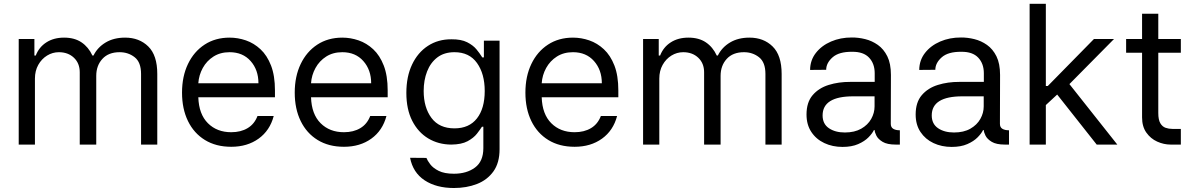

<svg xmlns="http://www.w3.org/2000/svg" viewBox="-20 -747 6171 992"><path d="M76.7 0V-545.5H157.7V-460.2H164.8Q181.8 -503.9 219.8 -528.2Q257.8 -552.6 311.1 -552.6Q365.1 -552.6 401.1 -528.2Q437.1 -503.9 457.4 -460.2H463.1Q484 -502.5 525.9 -527.5Q567.8 -552.6 626.4 -552.6Q699.6 -552.6 746.1 -506.9Q792.6 -461.3 792.6 -365.1V0H708.8V-365.1Q708.8 -425.4 675.8 -451.3Q642.8 -477.3 598 -477.3Q540.5 -477.3 508.9 -442.6Q477.3 -408 477.3 -355.1V0H392V-373.6Q392 -420.1 361.9 -448.7Q331.7 -477.3 284.1 -477.3Q251.4 -477.3 223.2 -459.9Q195 -442.5 177.7 -411.8Q160.5 -381 160.5 -340.9V0Z M1174.7 11.4Q1095.9 11.4 1038.9 -23.6Q981.9 -58.6 951.2 -121.6Q920.5 -184.7 920.5 -268.5Q920.5 -352.3 951.2 -416.4Q981.9 -480.5 1037.1 -516.5Q1092.3 -552.6 1166.2 -552.6Q1208.8 -552.6 1250.4 -538.4Q1291.9 -524.1 1326 -492.4Q1360.1 -460.6 1380.3 -408.4Q1400.6 -356.2 1400.6 -279.8V-244.3H1004.6Q1007.5 -157 1054.2 -110.4Q1100.9 -63.9 1174.7 -63.9Q1224.1 -63.9 1259.2 -84.9Q1294.4 -105.8 1310.4 -147.7H1394.2Q1374.6 -72.8 1316.2 -30.7Q1257.8 11.4 1174.7 11.4ZM1004.6 -316.8H1315.3Q1315.3 -386 1274.9 -431.6Q1234.4 -477.3 1166.2 -477.3Q1118.3 -477.3 1083.1 -454.9Q1047.9 -432.5 1027.7 -395.8Q1007.5 -359 1004.6 -316.8Z M1757.1 11.4Q1678.3 11.4 1621.3 -23.6Q1564.3 -58.6 1533.6 -121.6Q1502.8 -184.7 1502.8 -268.5Q1502.8 -352.3 1533.6 -416.4Q1564.3 -480.5 1619.5 -516.5Q1674.7 -552.6 1748.6 -552.6Q1791.2 -552.6 1832.7 -538.4Q1874.3 -524.1 1908.4 -492.4Q1942.5 -460.6 1962.7 -408.4Q1983 -356.2 1983 -279.8V-244.3H1587Q1589.8 -157 1636.5 -110.4Q1683.2 -63.9 1757.1 -63.9Q1806.5 -63.9 1841.6 -84.9Q1876.8 -105.8 1892.8 -147.7H1976.6Q1957 -72.8 1898.6 -30.7Q1840.2 11.4 1757.1 11.4ZM1587 -316.8H1897.7Q1897.7 -386 1857.2 -431.6Q1816.8 -477.3 1748.6 -477.3Q1700.6 -477.3 1665.5 -454.9Q1630.3 -432.5 1610.1 -395.8Q1589.8 -359 1587 -316.8Z M2325.3 224.4Q2234.4 224.4 2174 184.7Q2113.6 144.9 2098.7 68.2L2183.2 68.9Q2188.2 82.4 2202.8 101.7Q2217.3 121.1 2246.6 135.8Q2275.9 150.6 2325.3 150.6Q2391.3 150.6 2434.3 118.6Q2477.3 86.6 2477.3 18.5V-92.3H2470.2Q2460.9 -77.8 2444.1 -56.1Q2427.2 -34.4 2395.8 -17.4Q2364.3 -0.4 2311.1 0Q2245 -0.4 2192.6 -31.8Q2140.3 -63.2 2109.9 -122.7Q2079.5 -182.2 2079.5 -267Q2079.5 -351.2 2109 -413.5Q2138.5 -475.9 2191.1 -510.1Q2243.6 -544.4 2312.5 -544Q2362.6 -544.4 2393.5 -528.8Q2424.4 -513.1 2441.6 -492.2Q2458.8 -471.2 2468.4 -455.6Q2470.5 -452.1 2471.6 -450.3H2480.1V-536.9H2561.1V24.1Q2561.1 94.5 2529.3 138.7Q2497.5 182.9 2444.1 203.7Q2390.6 224.4 2325.3 224.4ZM2328.1 -83.8Q2403.8 -83.8 2444.1 -135.1Q2484.4 -186.4 2484.4 -277Q2484.4 -365.4 2444.6 -421.3Q2404.8 -477.3 2328.1 -477.3Q2274.9 -477.3 2239.5 -450.3Q2204.2 -423.3 2186.6 -377.8Q2169 -332.4 2169 -277Q2169 -191.8 2209.2 -137.8Q2249.3 -83.8 2328.1 -83.8Z M2948.9 11.4Q2870 11.4 2813 -23.6Q2756 -58.6 2725.3 -121.6Q2694.6 -184.7 2694.6 -268.5Q2694.6 -352.3 2725.3 -416.4Q2756 -480.5 2811.3 -516.5Q2866.5 -552.6 2940.3 -552.6Q2983 -552.6 3024.5 -538.4Q3066.1 -524.1 3100.1 -492.4Q3134.2 -460.6 3154.5 -408.4Q3174.7 -356.2 3174.7 -279.8V-244.3H2778.8Q2781.6 -157 2828.3 -110.4Q2875 -63.9 2948.9 -63.9Q2998.2 -63.9 3033.4 -84.9Q3068.5 -105.8 3084.5 -147.7H3168.3Q3148.8 -72.8 3090.4 -30.7Q3032 11.4 2948.9 11.4ZM2778.8 -316.8H3089.5Q3089.5 -386 3049 -431.6Q3008.5 -477.3 2940.3 -477.3Q2892.4 -477.3 2857.2 -454.9Q2822.1 -432.5 2801.8 -395.8Q2781.6 -359 2778.8 -316.8Z M3302.6 0V-545.5H3383.5V-460.2H3390.6Q3407.7 -503.9 3445.7 -528.2Q3483.7 -552.6 3536.9 -552.6Q3590.9 -552.6 3627 -528.2Q3663 -503.9 3683.2 -460.2H3688.9Q3709.9 -502.5 3751.8 -527.5Q3793.7 -552.6 3852.3 -552.6Q3925.4 -552.6 3971.9 -506.9Q4018.5 -461.3 4018.5 -365.1V0H3934.7V-365.1Q3934.7 -425.4 3901.6 -451.3Q3868.6 -477.3 3823.9 -477.3Q3766.3 -477.3 3734.7 -442.6Q3703.1 -408 3703.1 -355.1V0H3617.9V-373.6Q3617.9 -420.1 3587.7 -448.7Q3557.5 -477.3 3509.9 -477.3Q3477.3 -477.3 3449 -459.9Q3420.8 -442.5 3403.6 -411.8Q3386.4 -381 3386.4 -340.9V0Z M4333.1 12.1Q4281.2 12.1 4239 -7.8Q4196.7 -27.7 4171.9 -65.2Q4147 -102.6 4147 -155.5Q4147 -218.4 4178.6 -255.3Q4210.2 -292.3 4261.7 -308.2Q4313.2 -324.2 4372.9 -323.9H4499.3V-368.6Q4499.3 -418.3 4470.2 -449.2Q4441.1 -480.1 4382.8 -479.4Q4314.6 -480.1 4281.6 -450.8Q4248.6 -421.5 4248.6 -386.4L4165.5 -385.7Q4165.8 -435.7 4195.3 -473.5Q4224.8 -511.4 4273.8 -532.5Q4322.8 -553.6 4381.4 -553.3Q4414.8 -553.6 4450.1 -544.9Q4485.4 -536.2 4515.6 -514.9Q4545.8 -493.6 4564.5 -456Q4583.1 -418.3 4583.1 -360.1L4582.4 -107.2Q4582.4 -89.1 4595.2 -81.5Q4608 -73.9 4628.6 -73.9H4629.3V0H4608Q4563.6 0 4540.1 -14.2Q4516.7 -28.4 4508 -46Q4499.3 -63.6 4499.3 -73.9V-74.6H4495Q4486.9 -57.5 4467 -37.3Q4447.1 -17 4413.9 -2.5Q4380.7 12.1 4333.1 12.1ZM4345.2 -62.5Q4395.2 -62.5 4429.5 -82Q4463.8 -101.6 4481.2 -132.5Q4498.6 -163.4 4498.6 -197.4V-249.3H4388.5Q4230.1 -249.3 4230.1 -150.6Q4230.1 -106.9 4262.6 -84.7Q4295.1 -62.5 4345.2 -62.5Z M4897 12.1Q4845.2 12.1 4802.9 -7.8Q4760.7 -27.7 4735.8 -65.2Q4710.9 -102.6 4710.9 -155.5Q4710.9 -218.4 4742.5 -255.3Q4774.1 -292.3 4825.6 -308.2Q4877.1 -324.2 4936.8 -323.9H5063.2V-368.6Q5063.2 -418.3 5034.1 -449.2Q5005 -480.1 4946.7 -479.4Q4878.6 -480.1 4845.5 -450.8Q4812.5 -421.5 4812.5 -386.4L4729.4 -385.7Q4729.8 -435.7 4759.2 -473.5Q4788.7 -511.4 4837.7 -532.5Q4886.7 -553.6 4945.3 -553.3Q4978.7 -553.6 5014 -544.9Q5049.4 -536.2 5079.5 -514.9Q5109.7 -493.6 5128.4 -456Q5147 -418.3 5147 -360.1L5146.3 -107.2Q5146.3 -89.1 5159.1 -81.5Q5171.9 -73.9 5192.5 -73.9H5193.2V0H5171.9Q5127.5 0 5104 -14.2Q5080.6 -28.4 5071.9 -46Q5063.2 -63.6 5063.2 -73.9V-74.6H5058.9Q5050.8 -57.5 5030.9 -37.3Q5011 -17 4977.8 -2.5Q4944.6 12.1 4897 12.1ZM4909.1 -62.5Q4959.2 -62.5 4993.4 -82Q5027.7 -101.6 5045.1 -132.5Q5062.5 -163.4 5062.5 -197.4V-249.3H4952.4Q4794 -249.3 4794 -150.6Q4794 -106.9 4826.5 -84.7Q4859 -62.5 4909.1 -62.5Z M5299.7 0V-727.3H5383.5V-302.6H5393.5L5632.1 -545.5H5735.8L5505.3 -312.5L5752.8 0H5646.3L5442.1 -258.5L5383.5 -204.2V0Z M6081 -545.5V-474.4H5964.5V-163.4Q5964.5 -127.8 5975 -110.3Q5985.4 -92.7 6002 -86.8Q6018.5 -81 6036.9 -81H6081V0H6028.4Q5992.9 0 5959 -15.3Q5925.1 -30.5 5902.9 -61.8Q5880.7 -93 5880.7 -140.6V-474.4H5798.3V-545.5H5880.7V-676.1H5964.5V-545.5Z"/></svg>

Font: Inter Zeller
Style: Regular
Weight: 400
Designer: Rasmus Andersson; Joe Bland
Foundry: zeller
Version: Version 3.015;git-dec3a8cb1